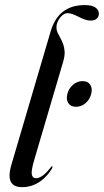

<svg xmlns="http://www.w3.org/2000/svg" viewBox="-20 -746 418 774"><path d="M322 -725.5Q351.5 -725.5 365 -715.5Q378.5 -705.5 378.5 -691.5Q378.5 -678.5 370 -670.8Q361.5 -663 345 -663Q334 -663 322 -667.2Q310 -671.5 297.8 -677.8Q285.5 -684 274 -688.5Q262.5 -693 252.5 -693Q241.5 -693 231.2 -684.2Q221 -675.5 214.2 -662.2Q207.5 -649 207.5 -635Q207.5 -624.5 212.2 -614.2Q217 -604 223.2 -593Q229.5 -582 234.5 -568.5Q239.5 -555 240.5 -538Q241.5 -521 235 -498.5L118.5 -103Q105 -57.5 108.2 -42.5Q111.5 -27.5 125 -27.5Q136 -27.5 150 -36.5Q164 -45.5 184 -70.5Q186.5 -74 187.8 -75Q189 -76 190.5 -75.5Q192 -75 191.8 -72.8Q191.5 -70.5 189.5 -66.5Q175 -43 156.5 -26.2Q138 -9.5 116 -0.5Q94 8.5 69.5 8.5Q46 8.5 33.2 -1.5Q20.5 -11.5 18.8 -31.5Q17 -51.5 26 -82L184 -619Q200 -673 234.2 -699.2Q268.5 -725.5 322 -725.5ZM286.5 -315.5Q265 -315.5 255.5 -330.2Q246 -345 251.5 -367Q257 -389.5 274.2 -404.2Q291.5 -419 312.5 -419Q334.5 -419 344 -404.2Q353.5 -389.5 347.5 -367Q342 -345 325 -330.2Q308 -315.5 286.5 -315.5Z"/></svg>

Font: Fraunces 120pt
Style: Italic
Weight: 400
Italic angle: -16°
Version: Version 1.000;[b76b70a41]